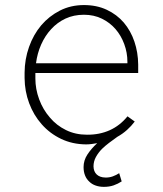

<svg xmlns="http://www.w3.org/2000/svg" viewBox="-20 -558 640 755"><path d="M76.7 -251Q77.1 -199.2 94.7 -152.1Q112.3 -105 144 -69.3Q175.8 -33.2 220 -12Q264.2 9.3 318.4 9.8Q329.6 9.8 340.6 8.3Q351.6 6.8 362.3 4.9Q338.9 26.4 323.7 49.6Q308.6 72.8 308.6 99.1Q308.6 117.7 314.5 132.1Q320.3 146.5 331.1 156.2Q341.3 166.5 356.2 171.6Q371.1 176.8 388.2 176.8Q409.7 176.8 426.8 170.9Q443.8 165 458.5 155.3L448.7 123Q437.5 130.4 423.6 135.5Q409.7 140.6 394 140.1Q372.6 139.6 360.4 128.2Q348.1 116.7 347.7 96.2Q347.7 76.7 357.2 59.3Q366.7 42 381.3 27.3Q392.1 16.6 408.7 3.9Q425.3 -8.8 441.4 -20Q462.4 -31.7 479.5 -47.1Q496.6 -62.5 509.8 -80.1L481.4 -100.6Q451.7 -64 411.4 -45.9Q371.1 -27.8 321.8 -28.3Q276.4 -28.3 239.3 -46.6Q202.1 -64.9 176.3 -95.7Q148.9 -127 134 -167.5Q119.1 -208 119.1 -249V-271H523.4V-304.2Q522.9 -352.1 508.5 -394.5Q494.1 -437 466.8 -469.2Q439.5 -501 399.9 -519.5Q360.4 -538.1 310.1 -538.1Q258.3 -538.1 215.6 -516.4Q172.9 -494.6 142.1 -458.5Q111.3 -421.9 94.2 -373.5Q77.1 -325.2 76.7 -272.5ZM310.1 -500Q349.1 -500 380.6 -484.6Q412.1 -469.2 434.1 -443.8Q456.1 -418.5 468.5 -384.8Q481 -351.1 481 -314.9V-309.1H121.6Q126.5 -348.1 141.8 -382.8Q157.2 -417.5 181.2 -443.4Q205.1 -469.7 237.5 -484.9Q270 -500 310.1 -500Z"/></svg>

Font: Roboto Mono ExtraLight
Style: Regular
Weight: 250
Monospace: yes
Designer: Google
Version: Version 3.000